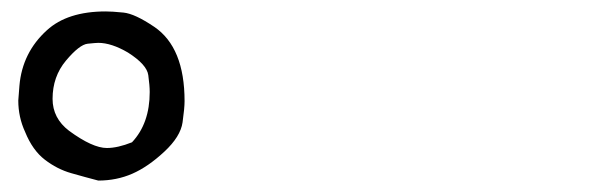

<svg xmlns="http://www.w3.org/2000/svg" viewBox="-20 -840 1040 336"><path d="M152 -524Q129 -530 104.5 -537Q80 -544 58.5 -560.5Q37 -577 24 -609Q12 -635 12 -664L14 -690Q19 -748 62 -787Q98 -820 165 -820Q176 -820 196 -818Q216 -816 250 -793Q303 -757 303 -663Q303 -651 299.5 -626Q296 -601 267.5 -574.5Q239 -548 211.5 -536Q184 -524 152 -524ZM167 -581Q186 -581 211 -591Q242 -624 242 -679Q242 -690 239.5 -708.5Q237 -727 204 -748Q175 -765 152 -765Q148 -765 133.5 -763.5Q119 -762 95.5 -734Q72 -706 72 -667Q72 -633 101 -611Q142 -581 167 -581Z"/></svg>

Font: Xiaolai SC
Style: Regular
Weight: 400
Designer: Nozomi Seto 瀬戸のぞみ
Version: Version 3.11;December 4, 2020;FontCreator 13.0.0.2613 64-bit